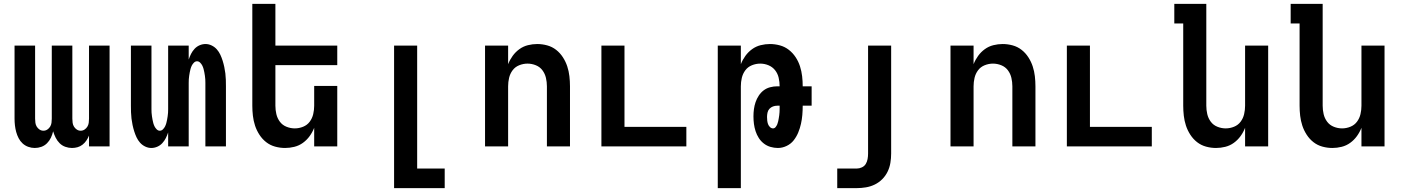

<svg xmlns="http://www.w3.org/2000/svg" viewBox="-20 -755 7240 990"><path d="M351 8Q334 8 317 2Q300 -4 287.5 -16.5Q275 -29 267 -45Q259 -61 254 -78Q250 -61 242.5 -45Q235 -29 222.5 -16.5Q210 -4 193.5 2Q177 8 159 8Q142 8 125.5 2Q109 -4 96.5 -15.5Q84 -27 76 -42.5Q68 -58 63.5 -74.5Q59 -91 57 -108.5Q55 -126 55 -143V-520H161V-143Q161 -132 162.5 -121.5Q164 -111 169.5 -102Q175 -93 184 -87Q193 -81 204 -81Q215 -81 224 -87Q233 -93 238.5 -102Q244 -111 245.5 -121.5Q247 -132 247 -143V-520H353V-143Q353 -132 354.5 -121.5Q356 -111 361.5 -102Q367 -93 376 -87Q385 -81 396 -81Q407 -81 416 -87Q425 -93 430.5 -102Q436 -111 437.5 -121.5Q439 -132 439 -143V-520H545V0H439V-56Q434 -43 425.5 -30.5Q417 -18 405.5 -9Q394 0 380 4Q366 8 351 8Z M760 8Q744 8 728.5 0.5Q713 -7 702 -19.5Q691 -32 684 -47Q677 -62 672 -78Q667 -94 663.5 -110.5Q660 -127 658 -143.5Q656 -160 655.5 -176.5Q655 -193 655 -210V-520H761V-210Q761 -201 761 -192Q761 -183 761.5 -174Q762 -165 763.5 -155.5Q765 -146 766.5 -137.5Q768 -129 770.5 -120Q773 -111 777 -103Q781 -95 788 -88Q795 -81 804 -81Q813 -81 820 -88Q827 -95 831 -103Q835 -111 837.5 -120Q840 -129 841.5 -137.5Q843 -146 844.5 -155.5Q846 -165 846.5 -174Q847 -183 847 -192Q847 -201 847 -210V-520H953V-448Q958 -463 965 -477Q972 -491 983 -503Q994 -515 1009 -521.5Q1024 -528 1040 -528Q1056 -528 1071.5 -520.5Q1087 -513 1098 -500.5Q1109 -488 1116 -473Q1123 -458 1128 -442Q1133 -426 1136.5 -409.5Q1140 -393 1142 -376.5Q1144 -360 1144.5 -343.5Q1145 -327 1145 -310V0H1039V-310Q1039 -319 1039 -328Q1039 -337 1038.5 -346Q1038 -355 1036.5 -364.5Q1035 -374 1033.5 -382.5Q1032 -391 1029.5 -400Q1027 -409 1023 -417Q1019 -425 1012 -432Q1005 -439 996 -439Q987 -439 980 -432Q973 -425 969 -417Q965 -409 962.5 -400Q960 -391 958.5 -382.5Q957 -374 955.5 -364.5Q954 -355 953.5 -346Q953 -337 953 -328Q953 -319 953 -310V0H847V-72Q842 -57 835 -43Q828 -29 817 -17Q806 -5 791 1.5Q776 8 760 8Z M1450 8Q1424 8 1398.5 1Q1373 -6 1352.5 -22Q1332 -38 1317.5 -60.5Q1303 -83 1295 -107.5Q1287 -132 1284 -158Q1281 -184 1281 -210V-735H1400V-520H1719V-419H1400V-210Q1400 -188 1405 -166.5Q1410 -145 1423 -127.5Q1436 -110 1457 -101.5Q1478 -93 1500 -93Q1522 -93 1543 -101.5Q1564 -110 1577 -127.5Q1590 -145 1595 -166.5Q1600 -188 1600 -210V-312H1719V0H1600V-96Q1591 -73 1576.5 -53Q1562 -33 1542 -18.5Q1522 -4 1498 2Q1474 8 1450 8Z M2012 215V-520H2131V114H2273V215Z M2481 0V-520H2600V-424Q2609 -447 2623.5 -467Q2638 -487 2658 -501.5Q2678 -516 2702 -522Q2726 -528 2750 -528Q2776 -528 2801.5 -521Q2827 -514 2847.5 -498Q2868 -482 2882.5 -459.5Q2897 -437 2905 -412.5Q2913 -388 2916 -362Q2919 -336 2919 -310V0H2800V-310Q2800 -332 2795 -353.5Q2790 -375 2777 -392.5Q2764 -410 2743 -418.5Q2722 -427 2700 -427Q2678 -427 2657 -418.5Q2636 -410 2623 -392.5Q2610 -375 2605 -353.5Q2600 -332 2600 -310V0Z M3081 0V-520H3200V-101H3519V0Z M3681 215V-520H3800V-424Q3809 -447 3823.5 -467Q3838 -487 3858 -501.5Q3878 -516 3902 -522Q3926 -528 3950 -528Q3976 -528 4001.5 -521Q4027 -514 4047.5 -498Q4068 -482 4082.5 -460Q4097 -438 4105 -413Q4113 -388 4116 -362Q4119 -336 4119 -310H4165V-210H4119Q4119 -186 4117 -162.5Q4115 -139 4110 -116.5Q4105 -94 4096 -72Q4087 -50 4072.5 -31.5Q4058 -13 4036 -2.5Q4014 8 3991 8Q3972 8 3953 2.5Q3934 -3 3918.5 -15Q3903 -27 3892.5 -43.5Q3882 -60 3876 -78.5Q3870 -97 3867.5 -116Q3865 -135 3865 -155Q3865 -174 3867.5 -192.5Q3870 -211 3876 -228.5Q3882 -246 3892.5 -262Q3903 -278 3917.5 -289Q3932 -300 3950.5 -305Q3969 -310 3988 -310H4000Q4000 -332 3995 -354Q3990 -376 3976.5 -393Q3963 -410 3942.5 -418.5Q3922 -427 3900 -427Q3878 -427 3857 -418.5Q3836 -410 3823 -392.5Q3810 -375 3805 -353.5Q3800 -332 3800 -310V215ZM3966 -93Q3974 -93 3979.5 -100Q3985 -107 3988 -114.5Q3991 -122 3992.5 -129.5Q3994 -137 3995.5 -145Q3997 -153 3998 -161Q3999 -169 3999.5 -177Q4000 -185 4000 -193.5Q4000 -202 4000 -210H3988Q3976 -210 3965.5 -206Q3955 -202 3947.5 -194Q3940 -186 3937.5 -174.5Q3935 -163 3935 -152Q3935 -143 3936 -133.5Q3937 -124 3940 -115.5Q3943 -107 3950 -100Q3957 -93 3966 -93Z M4297 215V114H4398Q4411 114 4424 108Q4437 102 4444 90.5Q4451 79 4453.5 65Q4456 51 4456 37V-520H4575V37Q4575 61 4571 85Q4567 109 4556.5 130.5Q4546 152 4529 169Q4512 186 4490.5 196.5Q4469 207 4445 211Q4421 215 4398 215Z M4881 0V-520H5000V-424Q5009 -447 5023.5 -467Q5038 -487 5058 -501.5Q5078 -516 5102 -522Q5126 -528 5150 -528Q5176 -528 5201.5 -521Q5227 -514 5247.5 -498Q5268 -482 5282.5 -459.5Q5297 -437 5305 -412.5Q5313 -388 5316 -362Q5319 -336 5319 -310V0H5200V-310Q5200 -332 5195 -353.5Q5190 -375 5177 -392.5Q5164 -410 5143 -418.5Q5122 -427 5100 -427Q5078 -427 5057 -418.5Q5036 -410 5023 -392.5Q5010 -375 5005 -353.5Q5000 -332 5000 -310V0Z M5481 0V-520H5600V-101H5919V0Z M6250 8Q6224 8 6198.5 1Q6173 -6 6152.5 -22Q6132 -38 6117.5 -60.5Q6103 -83 6095 -107.5Q6087 -132 6084 -158Q6081 -184 6081 -210V-634H6035V-735H6200V-210Q6200 -188 6205 -166.5Q6210 -145 6223 -127.5Q6236 -110 6257 -101.5Q6278 -93 6300 -93Q6322 -93 6343 -101.5Q6364 -110 6377 -127.5Q6390 -145 6395 -166.5Q6400 -188 6400 -210V-520H6519V0H6400V-96Q6391 -73 6376.5 -53Q6362 -33 6342 -18.5Q6322 -4 6298 2Q6274 8 6250 8Z M6850 8Q6824 8 6798.5 1Q6773 -6 6752.5 -22Q6732 -38 6717.5 -60.5Q6703 -83 6695 -107.5Q6687 -132 6684 -158Q6681 -184 6681 -210V-634H6635V-735H6800V-210Q6800 -188 6805 -166.5Q6810 -145 6823 -127.5Q6836 -110 6857 -101.5Q6878 -93 6900 -93Q6922 -93 6943 -101.5Q6964 -110 6977 -127.5Q6990 -145 6995 -166.5Q7000 -188 7000 -210V-520H7119V0H7000V-96Q6991 -73 6976.5 -53Q6962 -33 6942 -18.5Q6922 -4 6898 2Q6874 8 6850 8Z"/></svg>

Font: Iosevka Extended
Style: Bold
Weight: 700
Width: 7
Monospace: yes
Designer: Belleve Invis
Foundry: Belleve Invis
Version: Version 32.5.0; ttfautohint (v1.8.4)